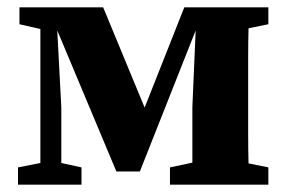

<svg xmlns="http://www.w3.org/2000/svg" viewBox="-20 -503 780 523"><path d="M29 0V-47L90 -59V-424L33 -437V-483H261L374 -210L482 -483H711V-437L657 -426Q656 -389 656 -347Q656 -305 656 -273V-210Q656 -178 656 -136.5Q656 -95 657 -58L711 -47V0H443V-47L504 -60V-211L513 -420L361 -36H297L136 -420L147 -211V-59L202 -47V0Z"/></svg>

Font: Source Serif Pro
Style: Bold
Weight: 700
Designer: Frank Grießhammer
Foundry: Adobe Systems Incorporated
Version: Version 3.001;hotconv 1.0.111;makeotfexe 2.5.65597